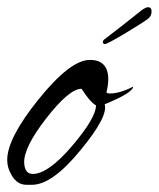

<svg xmlns="http://www.w3.org/2000/svg" viewBox="-30 -510 440 532"><path d="M339 -270C314 -257 292 -251 275 -251C270 -251 266 -252 265 -254C268 -267 270 -279 270 -290C270 -326 253 -344 219 -344C183 -344 136 -308 77 -235C19 -163 -10 -107 -10 -67C-10 -52 -6 -38 2 -25C12 -7 26 2 43 2H59C96 2 141 -30 194 -95C245 -157 267 -199 260 -221C311 -242 338 -258 339 -270ZM236 -218C236 -195 214 -158 171 -107C126 -54 89 -28 61 -28C46 -28 38 -38 37 -59C36 -87 56 -128 98 -182C141 -237 173 -264 196 -264C212 -239 225 -224 236 -218ZM261 -388C265 -388 284 -398 319 -419C354 -440 374 -453 380 -458C387 -463 390 -470 390 -478C390 -486 387 -490 380 -490C376 -490 370 -487 363 -482C318 -446 283 -419 258 -400C256 -398 255 -396 255 -394C255 -390 257 -388 261 -388Z"/></svg>

Font: AlexBrush
Style: Regular
Weight: 400
Designer: Robert E. Leuschke
Foundry: Robert E. Leuschke
Version: Version 1.001